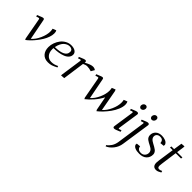

<svg xmlns="http://www.w3.org/2000/svg" viewBox="135 -1691 3067 3067"><g transform="rotate(45 1669.0 -157.0)"><path d="M87.9 -405.8Q142.6 -428.7 162.8 -436.3Q183.1 -443.8 193.8 -443.8Q207 -443.8 211.9 -435.5Q216.8 -427.2 219.2 -410.2L286.1 -65.9Q346.2 -117.7 385.5 -206.1Q424.8 -294.4 424.8 -369.1Q424.8 -402.8 418 -426.8L478 -450.2L487.8 -426.8Q491.2 -410.2 491.2 -391.1Q491.2 -350.6 474.6 -303Q458 -255.4 431.2 -211.4Q404.3 -167.5 370.6 -124.8Q336.9 -82 302.5 -48.1Q268.1 -14.2 235.8 9.8L224.1 -12.2L158.2 -372.1Q156.2 -385.3 152.8 -389.2Q149.4 -393.1 143.1 -393.1Q130.9 -393.1 95.2 -378.9Z M577.6 -172.9Q577.6 -222.2 595.5 -271.7Q613.3 -321.3 644 -361.6Q674.8 -401.9 720.5 -427Q766.1 -452.1 816.9 -452.1Q876 -452.1 910.4 -428.5Q944.8 -404.8 944.8 -367.2Q944.8 -328.1 919.4 -298.3Q894 -268.6 850.6 -251.5Q807.1 -234.4 755.9 -226.1Q704.6 -217.8 646.5 -217.8Q645.5 -205.6 645.5 -191.9Q645.5 -120.1 681.9 -78.1Q718.3 -36.1 777.8 -36.1Q812.5 -36.1 840.3 -43.9Q868.2 -51.8 901.9 -67.9L910.6 -43.9Q856.4 -15.6 822.8 -4.4Q789.1 6.8 743.7 6.8Q665.5 6.8 621.6 -41.7Q577.6 -90.3 577.6 -172.9ZM650.9 -245.1Q700.7 -245.1 741 -251.5Q781.2 -257.8 812.7 -271.5Q844.2 -285.2 861.6 -308.6Q878.9 -332 878.9 -363.8Q878.9 -393.1 860.1 -407.5Q841.3 -421.9 811.5 -421.9Q787.6 -421.9 764.2 -412.4Q740.7 -402.8 718 -383.1Q695.3 -363.3 677.5 -327.6Q659.7 -292 650.9 -245.1Z M1033.2 -405.8Q1087.9 -429.2 1108.4 -436.5Q1128.9 -443.8 1141.1 -443.8Q1165.5 -443.8 1165.5 -421.9Q1165.5 -415 1164.6 -410.2L1163.1 -404.8Q1254.4 -456.1 1304.2 -456.1Q1329.6 -456.1 1346.2 -446.8L1363.3 -437L1329.1 -377Q1279.3 -394 1234.4 -394Q1199.7 -394 1159.2 -372.1L1107.4 0L1040.5 4.9L1042.5 -19L1093.3 -372.1Q1096.2 -393.1 1086.4 -393.1Q1075.2 -393.1 1039.6 -378.9Z M1424.8 -405.8Q1479.5 -428.7 1499.8 -436.3Q1520 -443.8 1530.8 -443.8Q1543.9 -443.8 1548.8 -436Q1553.7 -428.2 1556.2 -411.1L1623 -65.9Q1683.1 -117.7 1722.4 -206.1Q1761.7 -294.4 1761.7 -369.1Q1761.7 -393.1 1754.9 -426.8L1815.9 -452.1L1827.1 -426.8L1893.1 -65.9Q1953.1 -117.7 1992.4 -206.1Q2031.7 -294.4 2031.7 -369.1Q2031.7 -402.8 2024.9 -426.8L2085 -450.2L2094.7 -426.8Q2099.1 -405.3 2099.1 -391.1Q2099.1 -340.8 2074.2 -280.5Q2049.3 -220.2 2010.5 -166.3Q1971.7 -112.3 1928.5 -66.7Q1885.3 -21 1844.7 9.8L1832 -12.2L1787.1 -246.1Q1749 -170.9 1689 -101.6Q1628.9 -32.2 1572.8 9.8L1561 -12.2L1495.1 -372.1Q1493.2 -385.3 1489.7 -389.2Q1486.3 -393.1 1480 -393.1Q1467.8 -393.1 1432.1 -378.9Z M2207.5 -405.8Q2262.2 -429.2 2282.7 -436.5Q2303.2 -443.8 2315.4 -443.8Q2343.8 -443.8 2343.8 -418.9Q2343.8 -415.5 2341.8 -401.9L2291.5 -64.9Q2288.6 -43.9 2297.9 -43.9Q2307.1 -43.9 2342.8 -58.1L2350.6 -30.8Q2298.3 -8.3 2276.4 -0.7Q2254.4 6.8 2241.7 6.8Q2215.8 6.8 2215.8 -17.1Q2215.8 -21.5 2217.8 -35.2L2267.6 -372.1Q2270.5 -393.1 2260.7 -393.1Q2249.5 -393.1 2213.9 -378.9ZM2282.7 -558.1Q2282.7 -582 2297.9 -599.6Q2313 -617.2 2335.4 -617.2Q2351.6 -617.2 2363 -606.2Q2374.5 -595.2 2374.5 -576.2Q2374.5 -551.3 2359.4 -534.2Q2344.2 -517.1 2320.8 -517.1Q2304.7 -517.1 2293.7 -529.8Q2282.7 -542.5 2282.7 -558.1Z M2337.4 282.2Q2373 258.8 2402.3 214.8Q2431.6 170.9 2441.4 108.9L2511.2 -372.1Q2513.2 -383.3 2512.2 -388.2Q2511.2 -393.1 2506.3 -393.1Q2494.1 -393.1 2458.5 -378.9L2451.2 -405.8Q2505.9 -429.2 2526.4 -436.5Q2546.9 -443.8 2559.1 -443.8Q2587.4 -443.8 2587.4 -418.9Q2587.4 -415.5 2585.4 -401.9L2514.2 76.2Q2503.4 154.3 2454.8 216.6Q2406.2 278.8 2346.2 303.2ZM2526.4 -558.1Q2526.4 -582 2541.5 -599.6Q2556.6 -617.2 2579.1 -617.2Q2595.2 -617.2 2606.7 -606.2Q2618.2 -595.2 2618.2 -576.2Q2618.2 -551.3 2603 -534.2Q2587.9 -517.1 2564.5 -517.1Q2548.3 -517.1 2537.4 -529.8Q2526.4 -542.5 2526.4 -558.1Z M2665 -53.2 2667 -80.1 2734.9 -86.9Q2737.3 -55.7 2757.6 -37.8Q2777.8 -20 2817.9 -20Q2858.9 -20 2884.5 -47.4Q2910.2 -74.7 2910.2 -113.8Q2910.2 -135.7 2899.7 -153.3Q2889.2 -170.9 2872.3 -182.6Q2855.5 -194.3 2835 -204.8Q2814.5 -215.3 2793.9 -226.3Q2773.4 -237.3 2756.6 -250Q2739.7 -262.7 2729.2 -282Q2718.8 -301.3 2718.8 -325.2Q2718.8 -382.8 2757.6 -418.5Q2796.4 -454.1 2861.8 -454.1Q2883.3 -454.1 2903.8 -450.4Q2924.3 -446.8 2943.6 -439.2Q2962.9 -431.6 2977.3 -418Q2991.7 -404.3 2998 -386.2L2996.1 -358.9L2927.7 -352.1Q2925.3 -386.2 2908.4 -404.5Q2891.6 -422.9 2853 -422.9Q2820.3 -422.9 2798.6 -404.3Q2776.9 -385.7 2776.9 -354Q2776.9 -334 2787.8 -316.9Q2798.8 -299.8 2816.4 -287.6Q2834 -275.4 2855.2 -264.2Q2876.5 -252.9 2897.7 -241Q2918.9 -229 2936.5 -215.8Q2954.1 -202.6 2965.1 -183.3Q2976.1 -164.1 2976.1 -141.1Q2976.1 -76.2 2932.4 -34.2Q2888.7 7.8 2808.1 7.8Q2689 7.8 2665 -53.2Z M3085.4 -411.1 3089.8 -439H3150.4L3172.4 -583L3236.8 -587.9L3235.8 -561L3218.8 -439H3338.4L3335.4 -411.1H3214.8L3177.7 -141.1Q3172.4 -100.6 3172.4 -89.8Q3172.4 -61.5 3181.6 -51.8Q3190.9 -42 3209.5 -42Q3231.4 -42 3262.7 -58.1L3270.5 -30.8Q3241.2 -13.7 3221.7 -5.9Q3202.1 2 3180.7 2Q3102.5 2 3102.5 -86.9Q3102.5 -107.9 3107.4 -141.1L3146.5 -411.1Z"/></g></svg>

Font: Dehuti
Style: Italic
Weight: 400
Version: Version 1.2